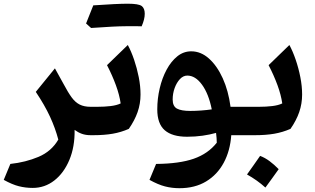

<svg xmlns="http://www.w3.org/2000/svg" viewBox="-20 -721 1679 1024"><path d="M272.9 -356.4 319.3 -272.5Q342.8 -228 362.3 -201.4Q381.8 -174.8 405.5 -163.1Q429.2 -151.4 463.4 -151.4H463.9V0H463.4Q437 0 416.7 -7.3Q396.5 -14.6 377.9 -28.3Q379.4 61.5 350.1 131.6Q320.8 201.7 269.8 241.5Q218.8 281.2 154.8 281.2Q116.2 281.2 80.6 272.2Q44.9 263.2 0 238.3L35.2 153.3Q116.7 144.5 185.5 115.5Q254.4 86.4 291 23.4Q274.9 -37.6 246.6 -98.9Q218.3 -160.2 170.9 -231Z M715.8 -581.1H649.9Q595.7 -581.1 465.8 -571.8L439 -595.7Q457.5 -643.6 477.5 -692.4Q604 -701.2 661.6 -701.2Q719.2 -701.2 735.6 -689Q752 -676.8 752 -647.5Q752 -618.2 735.4 -580.6Q727.5 -581.1 715.8 -581.1ZM463.9 0Q454.6 0 449.7 -8.1Q444.8 -16.1 444.8 -36.1V-115.7Q444.8 -135.7 449.7 -143.6Q454.6 -151.4 463.9 -151.4H499.5Q537.1 -151.4 569.8 -155.3Q602.5 -159.2 623.5 -169.4Q617.2 -214.4 598.1 -266.6Q579.1 -318.8 550.8 -373.5L661.6 -481Q679.7 -447.8 695.1 -402.8Q710.4 -357.9 720 -309.6Q729.5 -261.2 729.5 -216.8Q729.5 -168 713.9 -123.3Q698.2 -78.6 667 -33.7Q626 -15.6 581.1 -7.8Q536.1 0 478.5 0Z M1000 -447.3Q1051.3 -447.3 1094.5 -408.7Q1137.7 -370.1 1168 -303.5Q1198.2 -236.8 1209.5 -151.4H1264.6V0H1213.4Q1207.5 83.5 1173.1 147.2Q1138.7 210.9 1079.1 246.8Q1019.5 282.7 937 282.7Q897 282.7 860.1 273.2Q823.2 263.7 777.3 238.3L812.5 153.3Q936.5 152.3 1013.4 125.5Q1090.3 98.6 1136.2 40Q1135.7 26.4 1135 14.2Q1134.3 2 1132.3 -12.2Q1099.6 -2.9 1060.3 2.7Q1021 8.3 978 8.3Q898.4 8.3 858.6 -26.4Q818.8 -61 818.8 -137.7Q818.8 -194.8 831.8 -250Q844.7 -305.2 868.7 -349.6Q892.6 -394 925.8 -420.7Q959 -447.3 1000 -447.3ZM979 -317.9Q957 -317.9 939.5 -299.1Q921.9 -280.3 911.4 -251.2Q900.9 -222.2 900.9 -190.4Q900.9 -154.3 923.8 -141.8Q946.8 -129.4 994.6 -129.4Q1022 -129.4 1052.2 -131.6Q1082.5 -133.8 1109.4 -137.7Q1092.8 -220.7 1057.4 -269.3Q1022 -317.9 979 -317.9Z M1367.2 110.4Q1393.1 120.1 1417.7 138.4Q1442.4 156.7 1466.3 181.2Q1449.2 205.1 1431.6 229.7Q1414.1 254.4 1395.5 279.3Q1351.6 239.7 1297.4 209.5Q1315.4 184.1 1332.8 159.7Q1350.1 135.3 1367.2 110.4ZM1232.9 0Q1223.6 0 1218.8 -8.1Q1213.9 -16.1 1213.9 -36.1V-115.7Q1213.9 -135.7 1218.8 -143.6Q1223.6 -151.4 1232.9 -151.4H1361.3Q1398.9 -151.4 1431.6 -155.3Q1464.4 -159.2 1485.4 -169.4Q1479 -214.4 1460 -266.6Q1440.9 -318.8 1412.6 -373.5L1523.4 -481Q1541.5 -447.8 1556.9 -402.8Q1572.3 -357.9 1581.8 -309.6Q1591.3 -261.2 1591.3 -216.8Q1591.3 -168 1575.9 -123.3Q1560.5 -78.6 1529.3 -33.7Q1487.8 -15.6 1443.1 -7.8Q1398.4 0 1340.8 0Z"/></svg>

Font: Pinar-FD SemiBold
Style: Regular
Weight: 600
Designer: Amin Abedi
Version: Version 2.000